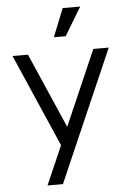

<svg xmlns="http://www.w3.org/2000/svg" viewBox="-61 -974 679 1018"><g transform="rotate(-5 278.5 -465.0)"><path d="M455 -700H537L232 0H150ZM25 -700H107L305 -246L258 -165ZM312 -930H405L315 -780H252Z"/></g></svg>

Font: Uncut Sans Variable
Style: Regular
Weight: 400
Designer: Kasper Nordkvist
Foundry: UNCUT.wtf
Version: Version 1.303;Glyphs 3.1.2 (3151)